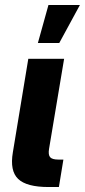

<svg xmlns="http://www.w3.org/2000/svg" viewBox="-20 -752 341 772"><path d="M175.3 0Q86.9 0 53 -32.5Q19 -64.9 31.7 -139.6L93.8 -515.6H237.8L177.2 -153.3Q173.3 -129.4 181.6 -119.9Q189.9 -110.4 214.4 -110.4H234.9L216.8 0ZM132.3 -579.1 174.8 -731.9H301.3L218.3 -579.1Z"/></svg>

Font: Inter Display
Style: Bold Italic
Weight: 700
Italic angle: -9.39999°
Designer: Rasmus Andersson
Foundry: rsms
Version: Version 4.000;git-a52131595